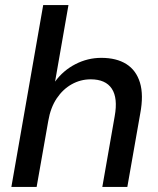

<svg xmlns="http://www.w3.org/2000/svg" viewBox="-20 -740 627 760"><path d="M25 0 151 -720H251L198 -417Q230 -461 278.5 -486Q327 -511 381 -511Q441 -511 480 -486.5Q519 -462 534 -413Q549 -364 535 -290L484 0H385L434 -280Q447 -352 422.5 -389Q398 -426 339 -426Q299 -426 264 -406.5Q229 -387 204.5 -350.5Q180 -314 171 -261L125 0Z"/></svg>

Font: DM Sans 20pt Medium
Style: Italic
Weight: 500
Italic angle: -10°
Version: Version 4.004;gftools[0.9.30]